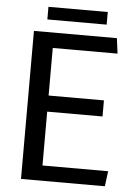

<svg xmlns="http://www.w3.org/2000/svg" viewBox="-58 -895 676 940"><g transform="rotate(5 280.5 -425.5)"><path d="M81.1 0ZM493.2 0H81.1V-727.5H488.8L498.5 -652.3H180.2V-418.5H452.1V-339.4H180.2V-74.7H502.9ZM141.6 -851.1H433.1V-789.1H141.6Z"/></g></svg>

Font: Coda
Style: Regular
Weight: 400
Designer: vernon adams
Foundry: vernon adams
Version: Version 2.001; ttfautohint (v0.8) -r 50 -G 200 -x